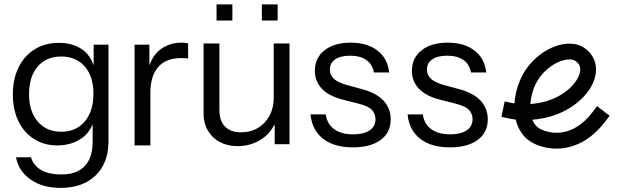

<svg xmlns="http://www.w3.org/2000/svg" viewBox="-20 -682 2888 896"><path d="M417.1 -473.7V-377.3C406 -407 390.1 -432.2 365.9 -449.7C336.1 -471.2 299.1 -482 254.8 -482C211.8 -482 174.1 -472 141.9 -452C109.6 -432.1 84.6 -403.9 66.7 -367.7C48.9 -331.4 40 -289.2 40 -241.3C40 -194 48.6 -152.5 65.8 -116.9C83 -81.2 107.3 -53.4 138.6 -33.4C170 -13.4 206.2 -3.5 247.4 -3.5C290.4 -3.5 327.6 -14.1 359 -35.3C384.2 -52.2 400.8 -75.3 412.4 -101.7V-21.9C412.4 28.5 400.1 66.7 375.6 92.9C351 119 314.7 132.1 266.8 132.1C226.2 132.1 194.1 124.8 170.4 110.5C146.8 96 131.6 76.5 124.8 51.9H54.8C62.7 94.9 85.3 129.5 122.5 155.6C159.7 181.7 206.2 194.8 262.2 194.8C331.6 194.8 386.3 175.4 426.3 136.7C466.2 98 486.2 45.2 486.2 -21.8V-473.7ZM375.6 -115.1C348.5 -83.1 311.9 -67.2 265.9 -67.2C219.8 -67.2 183.2 -82.9 156.2 -114.6C129.1 -146.2 115.6 -188.8 115.6 -242.2C115.6 -296.9 129 -340 155.7 -371.4C182.4 -402.6 219.1 -418.3 265.9 -418.3C311.9 -418.3 348.5 -402.8 375.6 -371.8C402.6 -340.8 416.1 -298.5 416.1 -245.1C416.1 -190.4 402.6 -147.1 375.6 -115.2Z M826.5 -482.9C789.6 -482.9 757 -472.4 728.8 -451.6C705 -434 688.7 -408.2 677.1 -377.1V-473.7H608V-3.5H681.7V-248.7C681.7 -301 693.9 -341 718.2 -369C742.4 -397 777.9 -410.9 824.6 -410.9C832.6 -410.9 839.4 -410.8 844.9 -410.5C850.4 -410.2 854.8 -409.4 857.8 -408.2V-479.2C852.3 -481.6 841.9 -482.9 826.5 -482.9Z M1257.3 -479.3V-224.9C1257.3 -193.6 1250.7 -165.8 1237.4 -141.5C1224.2 -117.3 1206.2 -98.3 1183.5 -84.9C1160.8 -71.3 1134.7 -64.5 1105.2 -64.5C1072.6 -64.5 1047.5 -73.4 1030 -91.3C1012.5 -109.1 1003.8 -135.8 1003.8 -171.5V-479.3H930V-152.1C930 -121.9 936.8 -95.4 950.3 -72.3C963.8 -49.3 982.6 -31.5 1006.5 -18.9C1030.5 -6.3 1057.8 0 1088.6 0C1128.5 0 1164.8 -10.1 1197.3 -30.4C1225.8 -48.1 1246.5 -72.6 1261.9 -101.6V-9.2H1331V-479.3ZM1064.4 -586.3V-661.6H990.6V-586.3ZM1275.7 -586.3V-661.6H1202V-586.3Z M1770.1 -211.9C1748 -235.9 1715.1 -253.7 1671.4 -265.4L1597.7 -285.6C1569.4 -293.6 1549.3 -303.4 1537.3 -315.1C1525.3 -326.8 1519.3 -340.6 1519.3 -356.6C1519.3 -377.4 1527.6 -393.6 1544.2 -405C1560.8 -416.4 1584.2 -422.1 1614.3 -422.1C1645.6 -422.1 1670.8 -415.3 1689.9 -401.8C1708.9 -388.3 1720.6 -368.9 1724.9 -343.7H1795.9C1791.6 -387.3 1773.5 -421.5 1741.5 -446C1709.6 -470.6 1668.1 -482.9 1617.1 -482.9C1565.4 -482.9 1524.6 -471.1 1494.5 -447.3C1464.3 -423.7 1449.3 -391.6 1449.3 -351C1449.3 -319 1460 -291.6 1481.6 -268.6C1503.1 -245.5 1535.3 -228.5 1578.3 -217.4L1653.9 -198.1C1685.3 -190.1 1706.2 -180.1 1716.6 -168C1727.1 -156 1732.3 -142 1732.3 -126.1C1732.3 -103.3 1723.1 -85.8 1704.6 -73.5C1686.2 -61.2 1660.7 -55.1 1628.1 -55.1C1591.2 -55.1 1561.7 -63.1 1539.6 -79.1C1517.5 -95 1504.3 -118.1 1500 -148.2H1429C1433.9 -99 1453.6 -61.1 1488 -34.3C1522.4 -7.6 1568.5 5.7 1626.3 5.7C1681.6 5.7 1724.9 -5.8 1756.3 -28.9C1787.6 -51.9 1803.3 -84 1803.3 -125.2C1803.3 -159 1792.2 -187.8 1770.1 -211.9Z M2223.1 -211.9C2201 -235.9 2168.1 -253.7 2124.4 -265.4L2050.7 -285.6C2022.4 -293.6 2002.3 -303.4 1990.3 -315.1C1978.3 -326.8 1972.3 -340.6 1972.3 -356.6C1972.3 -377.4 1980.6 -393.6 1997.2 -405C2013.8 -416.4 2037.2 -422.1 2067.3 -422.1C2098.6 -422.1 2123.8 -415.3 2142.9 -401.8C2161.9 -388.3 2173.6 -368.9 2177.9 -343.7H2248.9C2244.6 -387.3 2226.5 -421.5 2194.5 -446C2162.6 -470.6 2121.1 -482.9 2070.1 -482.9C2018.4 -482.9 1977.6 -471.1 1947.5 -447.3C1917.3 -423.7 1902.3 -391.6 1902.3 -351C1902.3 -319 1913 -291.6 1934.6 -268.6C1956.1 -245.5 1988.3 -228.5 2031.3 -217.4L2106.9 -198.1C2138.3 -190.1 2159.2 -180.1 2169.6 -168C2180.1 -156 2185.3 -142 2185.3 -126.1C2185.3 -103.3 2176.1 -85.8 2157.6 -73.5C2139.2 -61.2 2113.7 -55.1 2081.1 -55.1C2044.2 -55.1 2014.7 -63.1 1992.6 -79.1C1970.5 -95 1957.3 -118.1 1953 -148.2H1882C1886.9 -99 1906.6 -61.1 1941 -34.3C1975.4 -7.6 2021.5 5.7 2079.3 5.7C2134.6 5.7 2177.9 -5.8 2209.3 -28.9C2240.6 -51.9 2256.3 -84 2256.3 -125.2C2256.3 -159 2245.2 -187.8 2223.1 -211.9Z M2766.6 -186.6 2744.1 -157.4C2639.3 -21.2 2525.1 -68.2 2503.3 -79.1C2484.5 -88.4 2471.9 -104.1 2464.3 -123.2C2499.6 -126.2 2532.6 -133.3 2554.8 -140.2C2663.1 -173.5 2747.5 -254.5 2760 -337.4C2767.5 -386.2 2748 -430.4 2706.7 -458.6C2675.3 -480 2631.9 -484.1 2584.2 -470.2C2524.3 -452.6 2446.1 -400.2 2406.2 -305.9C2392.1 -272.5 2383.1 -235.7 2380.9 -199.3C2377.7 -199.9 2374.5 -200.5 2371.3 -201.1L2335.2 -208.7L2320 -136.6L2356.1 -128.9C2366 -126.9 2376.3 -125.2 2386.8 -124C2398 -76.4 2424.6 -35.6 2470.5 -12.9C2500.5 1.9 2537 11.5 2576.5 11.5C2649.3 11.5 2732.2 -21 2802.5 -112.4L2825 -141.6L2766.6 -186.6ZM2474.1 -277.4C2504 -348 2563.3 -387.3 2605 -399.6C2616.6 -403 2627.7 -404.7 2637.4 -404.7C2648.8 -404.7 2658.4 -402.4 2665.1 -397.7C2683.3 -385.3 2690.4 -369.7 2687.1 -348.5C2680.1 -302.4 2623.8 -238.5 2533 -210.8C2514.9 -205.2 2485.9 -198.9 2455.1 -196.4C2457.1 -225.4 2464.4 -254.4 2474.1 -277.3Z"/></svg>

Font: Diatome Awesome Regular
Style: Regular
Weight: 400
Designer: 15.100.17
Foundry: 15.100.17
Version: Version 1.008;Fontself Maker 3.5.8